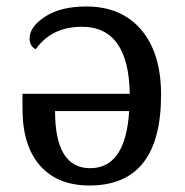

<svg xmlns="http://www.w3.org/2000/svg" viewBox="-20 -566 575 596"><path d="M49.8 -274.9H382.8Q379.4 -482.9 233.9 -482.9Q140.6 -482.9 90.8 -413.1Q71.8 -422.9 71.8 -446.8Q71.8 -482.9 120.1 -514.4Q168.5 -545.9 248 -545.9Q356.9 -545.9 418.5 -473.4Q480 -400.9 480 -272Q480 9.8 257.8 9.8Q158.7 9.8 104.2 -52Q49.8 -113.8 49.8 -229ZM380.9 -221.2H150.9Q150.9 -43.9 259.8 -43.9Q370.1 -43.9 380.9 -221.2Z"/></svg>

Font: Droid Serif
Style: Regular
Weight: 400
Designer: Monotype Design team
Foundry: Monotype Imaging Inc.
Version: Version 1.03